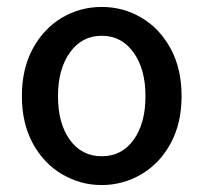

<svg xmlns="http://www.w3.org/2000/svg" viewBox="-20 -521 586 553"><path d="M43 -244Q43 -323 74.5 -381Q106 -439 158.5 -470Q211 -501 273 -501Q335 -501 387.5 -470Q440 -439 471.5 -381Q503 -323 503 -244Q503 -166 471.5 -108Q440 -50 387 -19Q334 12 273 12Q212 12 159 -19Q106 -50 74.5 -108Q43 -166 43 -244ZM399 -244Q399 -322 364.5 -370Q330 -418 273 -418Q216 -418 181.5 -370Q147 -322 147 -244Q147 -166 181 -118.5Q215 -71 273 -71Q331 -71 365 -118.5Q399 -166 399 -244Z"/></svg>

Font: Assistant SemiBold
Style: Regular
Weight: 600
Designer: Hebrew By Ben Nathan, Latin by Paul Hunt
Version: Version 2.001; ttfautohint (v1.6)